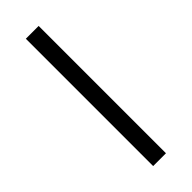

<svg xmlns="http://www.w3.org/2000/svg" viewBox="-300 -742 995 995"><g transform="rotate(-45 197.0 -244.5)"><path d="M150 222V-711H244V222Z"/></g></svg>

Font: Ysabeau
Style: Bold
Weight: 700
Designer: Christian Thalmann (Catharsis Fonts)
Version: Version 2.000;gftools[0.9.27.dev2+g8671c4b]